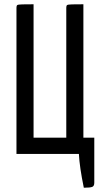

<svg xmlns="http://www.w3.org/2000/svg" viewBox="-20 -720 480 898"><path d="M372 158Q352 61 349 0H57V-684Q57 -693 60.5 -696Q64 -699 84 -699.5Q104 -700 137 -700V-76H290V-684Q290 -693 293.5 -696Q297 -699 317 -699.5Q337 -700 370 -700V-76H421V135Q421 150 411.5 154Q402 158 372 158Z"/></svg>

Font: Yanone Kaffeesatz
Style: Regular
Weight: 400
Designer: Yanone (Cyrillic: Daniel Pouzeot & Huerta Tipografica)
Foundry: Yanone
Version: Version 1.100;PS 001.100;hotconv 1.0.70;makeotf.lib2.5.58329